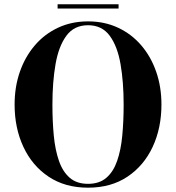

<svg xmlns="http://www.w3.org/2000/svg" viewBox="-20 -859 815 889"><path d="M246.7 -839.1H529V-819.6H246.7ZM387.7 10Q281.2 10 205.1 -40.9Q128.9 -91.8 88.3 -179Q47.6 -266.1 47.6 -375Q47.6 -456.8 72 -526.7Q96.4 -596.7 141.5 -649.2Q186.5 -701.7 249 -730.8Q311.5 -760 387.7 -760Q463.9 -760 526.4 -730.8Q588.9 -701.7 633.9 -649.2Q679 -596.7 703.2 -526.7Q727.5 -456.8 727.5 -375Q727.5 -266.1 686.9 -179Q646.2 -91.8 570.2 -40.9Q494.1 10 387.7 10ZM387.7 -742.2Q323.2 -742.2 287.4 -693.5Q251.5 -644.8 237.1 -561.6Q222.7 -478.5 222.7 -375Q222.7 -297.4 229.1 -230.6Q235.6 -163.8 253.1 -113.8Q270.5 -63.7 303 -35.8Q335.4 -7.8 387.7 -7.8Q439.9 -7.8 472.4 -35.8Q504.9 -63.7 522.3 -113.8Q539.8 -163.8 546.1 -230.6Q552.5 -297.4 552.5 -375Q552.5 -478.5 538.2 -561.6Q523.9 -644.8 488 -693.5Q452.1 -742.2 387.7 -742.2Z"/></svg>

Font: Bodoni* 11
Style: Bold
Weight: 700
Version: Version 2.000; ttfautohint (v1.8.1)